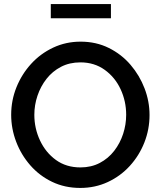

<svg xmlns="http://www.w3.org/2000/svg" viewBox="-20 -920 792 945"><path d="M375 5Q299 5 236.5 -25Q174 -55 129 -106.5Q84 -158 59.5 -222.5Q35 -287 35 -355Q35 -426 61 -490.5Q87 -555 133 -605.5Q179 -656 241.5 -685.5Q304 -715 377 -715Q453 -715 515.5 -684Q578 -653 622.5 -601Q667 -549 691.5 -485Q716 -421 716 -354Q716 -283 690.5 -218.5Q665 -154 619 -103.5Q573 -53 510.5 -24Q448 5 375 5ZM149 -355Q149 -288 177 -228.5Q205 -169 255.5 -132.5Q306 -96 376 -96Q429 -96 471 -118Q513 -140 542 -177.5Q571 -215 586 -261Q601 -307 601 -355Q601 -422 573.5 -481Q546 -540 495 -576.5Q444 -613 376 -613Q322 -613 280 -591Q238 -569 209 -532Q180 -495 164.5 -449Q149 -403 149 -355ZM230 -830V-900H526V-830Z"/></svg>

Font: Raleway SemiBold
Style: Regular
Weight: 600
Designer: Matt McInerney, Pablo Impallari, Rodrigo Fuenzalida
Foundry: Matt McInerney, Pablo Impallari, Rodrigo Fuenzalida
Version: Version 4.026